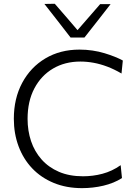

<svg xmlns="http://www.w3.org/2000/svg" viewBox="-20 -989 726 1020"><path d="M416 10.5Q332 10.5 264.8 -17.5Q197.5 -45.5 150.5 -95.2Q103.5 -145 78.5 -212.2Q53.5 -279.5 53.5 -358Q53.5 -466 98 -549Q142.5 -632 221.2 -678.8Q300 -725.5 402.5 -725.5Q438 -725.5 471.5 -720.5Q505 -715.5 534.8 -706.5Q564.5 -697.5 589.5 -687.5Q614.5 -677.5 632.5 -667.5L625.5 -598.5Q587 -621 550 -635Q513 -649 477.2 -655.5Q441.5 -662 407 -662Q325 -662 261.8 -624.8Q198.5 -587.5 162.5 -519.2Q126.5 -451 126.5 -357.5Q126.5 -294.5 145 -239.2Q163.5 -184 200.8 -142Q238 -100 293.2 -76.2Q348.5 -52.5 421 -52.5Q447 -52.5 472.8 -55.8Q498.5 -59 524 -65.8Q549.5 -72.5 574 -84Q598.5 -95.5 621 -111.5L628 -43Q607 -29.5 581.8 -19.2Q556.5 -9 529.2 -2.5Q502 4 473.2 7.2Q444.5 10.5 416 10.5ZM355 -789.5Q320.5 -834 285.8 -878.8Q251 -923.5 216 -968L271 -969Q304.5 -930.5 336.8 -893.2Q369 -856 402 -817H381.5Q415 -855.5 447.2 -892.5Q479.5 -929.5 512 -967H567.5Q533 -923 498.5 -878.5Q464 -834 428.5 -789.5Z"/></svg>

Font: Commissioner Thin Light
Style: Regular
Weight: 300
Version: Version 1.000